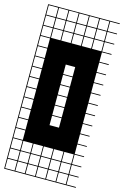

<svg xmlns="http://www.w3.org/2000/svg" viewBox="-147 -944 732 1133"><g transform="rotate(15 219.0 -377.5)"><path d="M0 125V-879.8H437.5V-875H379.8V-817.3H437.5V-812.5H379.8V-754.8H437.5V-750H379.8V-692.3H437.5V-687.5H379.8V-629.8H437.5V-625H379.8V-567.3H437.5V-562.5H379.8V-504.8H437.5V-500H379.8V-442.3H437.5V-437.5H379.8V-379.8H437.5V-375H379.8V-317.3H437.5V-312.5H379.8V-254.8H437.5V-250H379.8V-192.3H437.5V-187.5H379.8V-129.8H437.5V-125H379.8V-67.3H437.5V-62.5H379.8V-4.8H437.5V0H379.8V57.7H437.5V62.5H379.8V120.2H437.5V125ZM317.3 -817.3H375V-875H317.3ZM254.8 -817.3H312.5V-875H254.8ZM192.3 -817.3H250V-875H192.3ZM129.8 -817.3H187.5V-875H129.8ZM67.3 -817.3H125V-875H67.3ZM4.8 -817.3H62.5V-875H4.8ZM317.3 -754.8H375V-812.5H317.3ZM254.8 -754.8H312.5V-812.5H254.8ZM192.3 -754.8H250V-812.5H192.3ZM129.8 -754.8H187.5V-812.5H129.8ZM67.3 -754.8H125V-812.5H67.3ZM4.8 -754.8H62.5V-812.5H4.8ZM129.8 -692.3H187.5V-750H129.8ZM4.8 -692.3H62.5V-750H4.8ZM317.3 -692.3H375V-750H317.3ZM254.8 -692.3H312.5V-750H254.8ZM192.3 -692.3H250V-750H192.3ZM67.3 -692.3H125V-750H67.3ZM4.8 -629.8H62.5V-687.5H4.8ZM62.5 -625H4.8V-567.3H62.5ZM192.3 -504.8H250V-562.5H192.3ZM4.8 -504.8H62.5V-562.5H4.8ZM4.8 -442.3H62.5V-500H4.8ZM192.3 -442.3H250V-500H192.3ZM4.8 -379.8H62.5V-437.5H4.8ZM192.3 -379.8H250V-437.5H192.3ZM192.3 -317.3H250V-375H192.3ZM4.8 -317.3H62.5V-375H4.8ZM4.8 -254.8H62.5V-312.5H4.8ZM192.3 -254.8H250V-312.5H192.3ZM4.8 -192.3H62.5V-250H4.8ZM192.3 -192.3H250V-250H192.3ZM4.8 -129.8H62.5V-187.5H4.8ZM4.8 -67.3H62.5V-125H4.8ZM192.3 -4.8H250V-62.5H192.3ZM67.3 -4.8H125V-62.5H67.3ZM129.8 -4.8H187.5V-62.5H129.8ZM254.8 -4.8H312.5V-62.5H254.8ZM4.8 -4.8H62.5V-62.5H4.8ZM317.3 -4.8H375V-62.5H317.3ZM67.3 57.7H125V0H67.3ZM192.3 57.7H250V0H192.3ZM129.8 57.7H187.5V0H129.8ZM254.8 57.7H312.5V0H254.8ZM4.8 57.7H62.5V0H4.8ZM317.3 57.7H375V0H317.3ZM192.3 120.2H250V62.5H192.3ZM67.3 120.2H125V62.5H67.3ZM254.8 120.2H312.5V62.5H254.8ZM129.8 120.2H187.5V62.5H129.8ZM317.3 120.2H375V62.5H317.3ZM4.8 120.2H62.5V62.5H4.8Z"/></g></svg>

Font: Yarndings 12 Charted
Style: Regular
Weight: 400
Designer: Sarah Cadigan-Fried
Version: Version 1.000; ttfautohint (v1.8.4.7-5d5b)